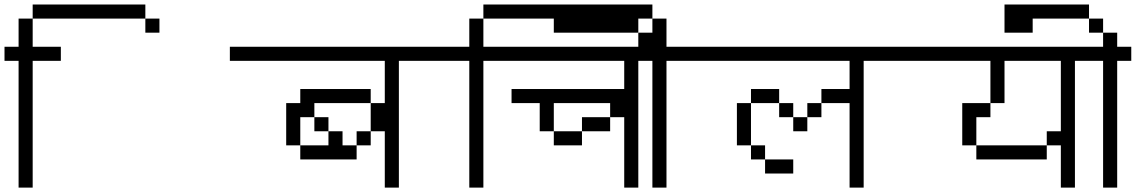

<svg xmlns="http://www.w3.org/2000/svg" viewBox="-1020 -895 5040 852"><path d="M-375 -812.5H-875V-875H-375ZM-1000 -687.5H-937.5V-812.5H-875V-687.5H-750V-625H-875V-62.5H-937.5V-625H-1000ZM-375 -812.5H-312.5V-750H-375Z M1000 -625H750V-62.5H687.5V-312.5H625V-437.5H687.5V-625H0V-687.5H1000ZM250 -437.5H312.5V-500H625V-437.5H375V-375H312.5V-250H250ZM312.5 -250H437.5V-312.5H500V-250H562.5V-187.5H312.5ZM375 -375H437.5V-312.5H375ZM562.5 -312.5H625V-250H562.5Z M2000 -625H1812.5V-62.5H1750V-375H1687.5V-437.5H1437.5V-312.5H1375V-437.5H1250V-500H1750V-625H1000V-687.5H2000ZM1437.5 -312.5H1562.5V-250H1437.5ZM1562.5 -375H1687.5V-312.5H1562.5Z M1875 -812.5H1812.5V-750H1437.5V-812.5H1562.5V-875H1875ZM1750 -687.5H1812.5V-750H1875V-812.5H1937.5V-687.5H2000V-625H1937.5V-62.5H1875V-625H1750Z M1625 -812.5H1125V-875H1625ZM1000 -687.5H1062.5V-812.5H1125V-687.5H1250V-625H1125V-62.5H1062.5V-625H1000ZM1625 -812.5H1687.5V-750H1625Z M3000 -625H2812.5V-62.5H2750V-437.5H2625V-500H2750V-625H2000V-687.5H3000ZM2250 -437.5H2312.5V-250H2250ZM2312.5 -250H2375V-187.5H2312.5ZM2312.5 -500H2437.5V-437.5H2312.5ZM2375 -187.5H2500V-125H2375ZM2437.5 -437.5H2500V-375H2437.5ZM2500 -375H2562.5V-312.5H2500ZM2562.5 -437.5H2625V-375H2562.5Z M4000 -625H3750V-62.5H3687.5V-250H3625V-312.5H3687.5V-625H3437.5V-437.5H3375V-625H3000V-687.5H4000ZM3250 -437.5H3375V-375H3312.5V-250H3250ZM3312.5 -250H3625V-187.5H3312.5Z M3812.5 -812.5H3437.5V-875H3812.5ZM3750 -687.5H3875V-750H3937.5V-687.5H4000V-625H3937.5V-62.5H3875V-625H3750ZM3812.5 -812.5H3875V-750H3812.5Z M3562.5 -750H3437.5V-875H3562.5Z"/></svg>

Font: 寒蝉点阵体 16px
Style: Regular
Weight: 400
Designer: Designed by Warren2060
Foundry: ChillType
Version: Version 1.000